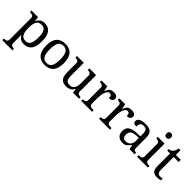

<svg xmlns="http://www.w3.org/2000/svg" viewBox="201 -2050 3580 3580"><g transform="rotate(45 1991.5 -260.0)"><path d="M18 240V198H26Q60 198 84 185.5Q108 173 108 126V-426Q108 -470 83.5 -482Q59 -494 26 -494H13V-536H188L198 -446H202Q225 -492 261 -519Q297 -546 355 -546Q454 -546 506.5 -479.5Q559 -413 559 -269Q559 -124 506.5 -57Q454 10 355 10Q297 10 260.5 -14.5Q224 -39 202 -78H198Q200 -49 201 -16.5Q202 16 202 35V131Q202 175 226.5 186.5Q251 198 284 198H287V240ZM339 -54Q405 -54 433.5 -109.5Q462 -165 462 -270Q462 -377 433.5 -429.5Q405 -482 338 -482Q260 -482 231 -429.5Q202 -377 202 -269Q202 -165 231 -109.5Q260 -54 339 -54Z M901 10Q793 10 731 -59Q669 -128 669 -269Q669 -409 728.5 -477.5Q788 -546 904 -546Q1012 -546 1074 -477.5Q1136 -409 1136 -269Q1136 -128 1076.5 -59Q1017 10 901 10ZM903 -42Q978 -42 1008.5 -99.5Q1039 -157 1039 -269Q1039 -381 1008 -437Q977 -493 902 -493Q827 -493 796.5 -437Q766 -381 766 -269Q766 -157 797 -99.5Q828 -42 903 -42Z M1464 10Q1385 10 1342 -36.5Q1299 -83 1299 -186V-426Q1299 -470 1274.5 -482Q1250 -494 1217 -494H1214V-536H1393V-191Q1393 -126 1415 -90Q1437 -54 1498 -54Q1564 -54 1594 -98.5Q1624 -143 1624 -216V-422Q1624 -469 1600 -481.5Q1576 -494 1542 -494H1539V-536H1718V-109Q1718 -65 1742.5 -53.5Q1767 -42 1800 -42H1803V0H1644L1631 -81H1626Q1595 -25 1554 -7.5Q1513 10 1464 10Z M1859 0V-42H1862Q1896 -42 1920 -54.5Q1944 -67 1944 -114V-426Q1944 -470 1919.5 -482Q1895 -494 1862 -494H1859V-536H2013L2032 -437H2037Q2050 -467 2065 -492Q2080 -517 2105 -531.5Q2130 -546 2174 -546Q2229 -546 2255.5 -527Q2282 -508 2282 -473Q2282 -442 2260.5 -422Q2239 -402 2189 -402Q2189 -443 2177 -461.5Q2165 -480 2136 -480Q2108 -480 2089 -458Q2070 -436 2059 -402Q2048 -368 2043 -331.5Q2038 -295 2038 -266V-109Q2038 -65 2062.5 -53.5Q2087 -42 2120 -42H2148V0Z M2330 0V-42H2333Q2367 -42 2391 -54.5Q2415 -67 2415 -114V-426Q2415 -470 2390.5 -482Q2366 -494 2333 -494H2330V-536H2484L2503 -437H2508Q2521 -467 2536 -492Q2551 -517 2576 -531.5Q2601 -546 2645 -546Q2700 -546 2726.5 -527Q2753 -508 2753 -473Q2753 -442 2731.5 -422Q2710 -402 2660 -402Q2660 -443 2648 -461.5Q2636 -480 2607 -480Q2579 -480 2560 -458Q2541 -436 2530 -402Q2519 -368 2514 -331.5Q2509 -295 2509 -266V-109Q2509 -65 2533.5 -53.5Q2558 -42 2591 -42H2619V0Z M2953 10Q2886 10 2842 -29Q2798 -68 2798 -150Q2798 -230 2854.5 -268Q2911 -306 3026 -310L3109 -313V-373Q3109 -409 3103 -436.5Q3097 -464 3077 -480Q3057 -496 3016 -496Q2978 -496 2958 -482Q2938 -468 2931.5 -443.5Q2925 -419 2925 -387Q2883 -387 2861.5 -401.5Q2840 -416 2840 -450Q2840 -485 2864.5 -506Q2889 -527 2930 -536.5Q2971 -546 3020 -546Q3112 -546 3157.5 -507Q3203 -468 3203 -373V-114Q3203 -72 3217 -57Q3231 -42 3265 -42H3268V0H3133L3117 -86H3109Q3088 -58 3068 -36.5Q3048 -15 3021.5 -2.5Q2995 10 2953 10ZM2976 -52Q3037 -52 3073 -89.5Q3109 -127 3109 -191V-272L3045 -269Q2960 -265 2927.5 -234.5Q2895 -204 2895 -145Q2895 -52 2976 -52Z M3472 -636Q3448 -636 3431.5 -650Q3415 -664 3415 -698Q3415 -733 3431.5 -746.5Q3448 -760 3472 -760Q3495 -760 3512 -746.5Q3529 -733 3529 -698Q3529 -664 3512 -650Q3495 -636 3472 -636ZM3334 0V-42H3347Q3380 -42 3404.5 -53.5Q3429 -65 3429 -109V-426Q3429 -470 3404.5 -482Q3380 -494 3347 -494H3344V-536H3523V-114Q3523 -67 3547 -54.5Q3571 -42 3605 -42H3618V0Z M3871 10Q3795 10 3760.5 -24.5Q3726 -59 3726 -145V-479H3650V-519Q3668 -519 3690 -526.5Q3712 -534 3728 -551Q3745 -569 3756 -595Q3767 -621 3774 -659H3820V-536H3951V-479H3820V-142Q3820 -91 3841 -67Q3862 -43 3896 -43Q3914 -43 3929 -45Q3944 -47 3960 -50V-6Q3947 0 3921 5Q3895 10 3871 10Z"/></g></svg>

Font: NotoSerif-Regular
Style: Regular
Weight: 400
Designer: Monotype Design Team
Foundry: Monotype Imaging Inc.
Version: Version 2.007; ttfautohint (v1.8) -l 8 -r 50 -G 200 -x 14 -D